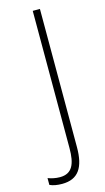

<svg xmlns="http://www.w3.org/2000/svg" viewBox="-195 -824 538 980"><g transform="rotate(-15 73.5 -334.0)"><path d="M5 112C91 112 126 57 126 -50V-780H88V-55C88 29 68 76 3 76C-20 76 -42 71 -60 64V100C-43 108 -21 112 5 112Z"/></g></svg>

Font: Noto Sans Malayalam UI Condensed ExtraLight
Style: Regular
Weight: 200
Width: 3
Designer: Jelle Bosma - Monotype Design Team
Foundry: Monotype Imaging Inc.
Version: Version 2.104